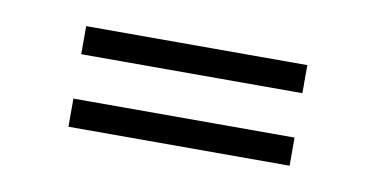

<svg xmlns="http://www.w3.org/2000/svg" viewBox="-32 -404 500 256"><g transform="rotate(10 218.5 -276.0)"><path d="M68.8 -306.2V-344.2H368.2V-306.2ZM68.8 -208V-246.1H368.2V-208Z"/></g></svg>

Font: Rawline Light
Style: Regular
Weight: 300
Designer: Matt McInerney, Pablo Impallari, Rodrigo Fuenzalida
Foundry: Matt McInerney, Pablo Impallari, Rodrigo Fuenzalida
Version: Version 4.020;PS 004.020;hotconv 1.0.88;makeotf.lib2.5.64775